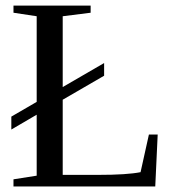

<svg xmlns="http://www.w3.org/2000/svg" viewBox="-20 -675 651 695"><path d="M21 -252.9 112.8 -306.2V-616.2L28.8 -628.9V-654.8H308.1V-628.9L207 -616.2V-359.9L356.9 -446.8V-400.9L207 -314V-42H335.9Q439.9 -42 488.8 -51.8L519 -188H550.8L542 0H28.8V-25.9L112.8 -39.1V-259.8L21 -206.1Z"/></svg>

Font: Times New Roman
Style: Regular
Weight: 400
Designer: Steve Matteson
Foundry: Ascender Corporation
Version: Version 2.00.3